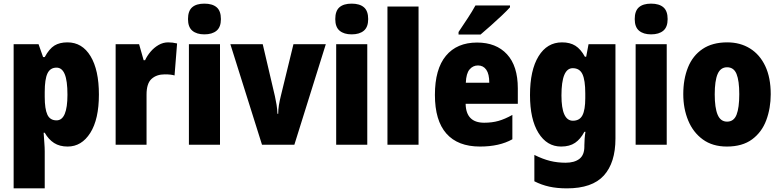

<svg xmlns="http://www.w3.org/2000/svg" viewBox="-20 -796 4295 1056"><path d="M351 -563Q432 -563 478 -487Q524 -411 524 -276Q524 -140 476.5 -65Q429 10 352 10Q308 10 277.5 -9.5Q247 -29 226 -66H220Q222 -34 224 -9Q226 16 226 36V240H55V-553H192L217 -482H226Q251 -528 279.5 -545.5Q308 -563 351 -563ZM291 -424Q256 -424 241 -392Q226 -360 226 -290V-263Q226 -197 240.5 -165.5Q255 -134 291 -134Q351 -134 351 -275Q351 -352 336 -388Q321 -424 291 -424Z M905 -563Q929 -563 954 -557L940 -381Q930 -384 917.5 -385.5Q905 -387 886 -387Q841 -387 813.5 -362Q786 -337 786 -276V0H616V-553H745L770 -465H778Q789 -489 808 -511.5Q827 -534 852 -548.5Q877 -563 905 -563Z M1104 -776Q1148 -776 1171.5 -756Q1195 -736 1195 -691Q1195 -647 1171 -627Q1147 -607 1104 -607Q1062 -607 1038 -627Q1014 -647 1014 -691Q1014 -736 1037 -756Q1060 -776 1104 -776ZM1190 -553V0H1019V-553Z M1421 0 1247 -553H1425L1492 -267Q1497 -245 1501 -220.5Q1505 -196 1506 -170H1510Q1510 -193 1514 -217.5Q1518 -242 1524 -266L1594 -553H1772L1599 0Z M1914 -776Q1958 -776 1981.5 -756Q2005 -736 2005 -691Q2005 -647 1981 -627Q1957 -607 1914 -607Q1872 -607 1848 -627Q1824 -647 1824 -691Q1824 -736 1847 -756Q1870 -776 1914 -776ZM2000 -553V0H1829V-553Z M2282 0H2111V-760H2282Z M2604 -562Q2709 -562 2768.5 -497.5Q2828 -433 2828 -310V-225H2541Q2543 -121 2643 -121Q2686 -121 2721.5 -131Q2757 -141 2798 -164V-30Q2727 10 2620 10Q2498 10 2435 -61.5Q2372 -133 2372 -274Q2372 -416 2432.5 -489Q2493 -562 2604 -562ZM2609 -436Q2581 -436 2562.5 -414Q2544 -392 2542 -341H2671Q2671 -389 2654.5 -412.5Q2638 -436 2609 -436ZM2785 -756Q2769 -738 2740.5 -711Q2712 -684 2680.5 -656Q2649 -628 2623 -606H2502V-620Q2526 -656 2551.5 -694.5Q2577 -733 2595 -766H2785Z M3071 -563Q3115 -563 3144.5 -544.5Q3174 -526 3197 -484H3204L3217 -553H3365V-34Q3365 99 3301 169.5Q3237 240 3098 240Q3044 240 3001 230.5Q2958 221 2919 201V56Q2965 79 3005.5 89Q3046 99 3091 99Q3139 99 3166.5 78Q3194 57 3194 10V3Q3194 -12 3195.5 -33Q3197 -54 3200 -71H3194Q3173 -31 3143 -10.5Q3113 10 3066 10Q2988 10 2941.5 -65Q2895 -140 2895 -273Q2895 -410 2942 -486.5Q2989 -563 3071 -563ZM3130 -421Q3068 -421 3068 -271Q3068 -132 3131 -132Q3168 -132 3183.5 -162Q3199 -192 3199 -256V-283Q3199 -355 3183.5 -388Q3168 -421 3130 -421Z M3561 -776Q3605 -776 3628.5 -756Q3652 -736 3652 -691Q3652 -647 3628 -627Q3604 -607 3561 -607Q3519 -607 3495 -627Q3471 -647 3471 -691Q3471 -736 3494 -756Q3517 -776 3561 -776ZM3647 -553V0H3476V-553Z M4219 -278Q4219 -201 4194.5 -135Q4170 -69 4116.5 -29.5Q4063 10 3978 10Q3899 10 3845.5 -29Q3792 -68 3765 -133.5Q3738 -199 3738 -278Q3738 -361 3764 -425.5Q3790 -490 3844 -526.5Q3898 -563 3980 -563Q4051 -563 4105 -529.5Q4159 -496 4189 -432.5Q4219 -369 4219 -278ZM3911 -277Q3911 -203 3927 -165Q3943 -127 3979 -127Q4016 -127 4031 -165Q4046 -203 4046 -278Q4046 -352 4031 -389Q4016 -426 3979 -426Q3943 -426 3927 -389Q3911 -352 3911 -277Z"/></svg>

Font: Noto Sans Ethiopic Condensed Black
Style: Regular
Weight: 900
Width: 3
Designer: Monotype Design Team
Foundry: Monotype Imaging Inc.
Version: Version 2.102; ttfautohint (v1.8.4.7-5d5b)